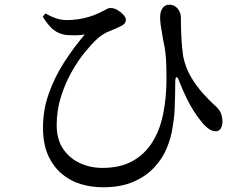

<svg xmlns="http://www.w3.org/2000/svg" viewBox="-20 -750 1040 813"><path d="M416 43Q367 43 322 29.5Q277 16 241 -14.5Q205 -45 183.5 -93Q162 -141 162 -210Q162 -284 186.5 -353.5Q211 -423 251.5 -486Q292 -549 339 -604Q322 -601 300.5 -600.5Q279 -600 258 -602Q228 -607 206.5 -624Q185 -641 161 -679L172 -693Q195 -680 217 -672.5Q239 -665 263 -665Q287 -665 311 -668.5Q335 -672 358 -679Q381 -686 399 -695Q421 -705 429.5 -710.5Q438 -716 449 -716Q463 -716 477.5 -707.5Q492 -699 502.5 -687.5Q513 -676 513 -667Q513 -657 507 -650Q501 -643 485 -636Q466 -627 441 -617Q416 -607 392 -586Q369 -565 339.5 -529Q310 -493 283 -445Q256 -397 238 -340Q220 -283 220 -220Q220 -160 247 -120Q274 -80 318 -59.5Q362 -39 414 -39Q488 -39 539.5 -67Q591 -95 623.5 -145.5Q656 -196 670.5 -265.5Q685 -335 685 -418Q685 -461 683 -498Q681 -535 672 -575Q670 -589 666.5 -607Q663 -625 660.5 -643.5Q658 -662 658 -676Q658 -703 669.5 -717Q681 -731 697 -730Q712 -730 722.5 -722.5Q733 -715 739.5 -702.5Q746 -690 746 -674Q746 -634 748 -591.5Q750 -549 756 -510Q766 -462 789 -423.5Q812 -385 839 -355Q866 -325 888 -305Q902 -294 911.5 -278.5Q921 -263 922 -235Q922 -219 915 -206.5Q908 -194 893 -194Q879 -194 864 -204.5Q849 -215 836 -231Q820 -250 803.5 -275Q787 -300 771 -332.5Q755 -365 740 -403Q733 -424 727.5 -423.5Q722 -423 722 -400Q722 -381 721.5 -351.5Q721 -322 719.5 -286.5Q718 -251 711 -212Q705 -169 687 -124.5Q669 -80 634 -42Q599 -4 545.5 19.5Q492 43 416 43Z"/></svg>

Font: Noto Serif JP ExtraLight Medium
Style: Regular
Weight: 500
Version: Version 2.003-H1;hotconv 1.1.1;makeotfexe 2.6.0